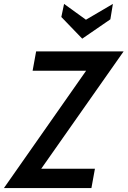

<svg xmlns="http://www.w3.org/2000/svg" viewBox="-60 -963 653 983"><path d="M381 -601H107L125 -700H573L151 -99H426L408 0H-40ZM254 -876 268 -943 380 -862 518 -943 505 -864 361 -765Z"/></svg>

Font: Cabin Medium
Style: Italic
Weight: 500
Italic angle: -7°
Designer: Pablo Impallari
Foundry: Pablo Impallari. http://www.impallari.com Igino Marini. http://www.ikern.com
Version: Version 2.200